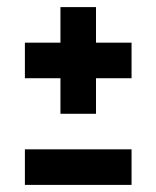

<svg xmlns="http://www.w3.org/2000/svg" viewBox="-20 -519 440 540"><path d="M50 1V-99H350V1ZM150 -199V-299H50V-399H150V-499H250V-399H350V-299H250V-199Z"/></svg>

Font: Tokeely Brookings
Style: Regular
Weight: 400
Designer: Peter Wiegel
Foundry: Peter Wiegel
Version: Version 2.001